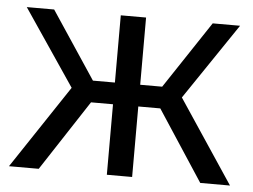

<svg xmlns="http://www.w3.org/2000/svg" viewBox="-44 -590 846 643"><g transform="rotate(5 379.5 -268.0)"><path d="M651 0 475 -269 474 -277 646 -536H738L546 -252L542 -314L751 0ZM8 0 217 -314 213 -252 21 -536H113L285 -277L284 -269L108 0ZM337 0V-536H422V0ZM245 -237V-310H514V-237Z"/></g></svg>

Font: Noto Sans Ambassadori
Style: Regular
Weight: 400
Designer: Monotype Design Team
Foundry: Monotype Imaging Inc.
Version: Version 2.013